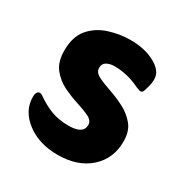

<svg xmlns="http://www.w3.org/2000/svg" viewBox="-106 -476 543 569"><g transform="rotate(30 165.5 -191.5)"><path d="M37 -120Q64 -101 90 -91Q116 -81 150 -81Q200 -81 200 -112Q200 -127 182.5 -135.5Q165 -144 139.5 -152Q114 -160 88.5 -172.5Q63 -185 45.5 -207.5Q28 -230 28 -268Q28 -315 50.5 -342Q73 -369 109 -381Q145 -393 183 -393Q226 -393 257 -379Q286 -366 296.5 -347.5Q307 -329 296 -294L293 -284Q290 -276 284 -276Q280 -276 277 -277.5Q274 -279 270 -280Q245 -292 223.5 -297Q202 -302 180 -302Q166 -302 154.5 -296Q143 -290 143 -275Q143 -260 160.5 -251Q178 -242 203.5 -233.5Q229 -225 254.5 -212Q280 -199 297.5 -178Q315 -157 315 -122Q315 -63 274 -26.5Q233 10 165 10Q101 10 58.5 -22.5Q16 -55 16 -102Q16 -123 29 -123Q31 -123 33.5 -122Q36 -121 37 -120Z"/></g></svg>

Font: Zain ExtraBold
Style: Regular
Weight: 800
Designer: Zain,Boutros
Foundry: Mobile Telecommunications Company (Zain), 2024
Version: Version 1.50; ttfautohint (v1.8.4)